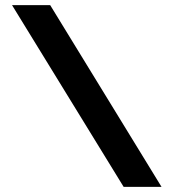

<svg xmlns="http://www.w3.org/2000/svg" viewBox="-20 -730 677 750"><path d="M176 -710 611 0H463L27 -710Z"/></svg>

Font: Oxford Sans
Style: Bold
Weight: 700
Designer: Matt McInerney, Pablo Impallari, Rodrigo Fuenzalida
Foundry: Matt McInerney, Pablo Impallari, Rodrigo Fuenzalida
Version: Version 3.000g; ttfautohint (v1.5) -l 8 -r 28 -G 28 -x 14 -D